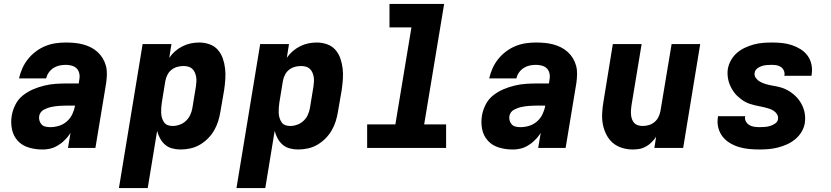

<svg xmlns="http://www.w3.org/2000/svg" viewBox="-20 -755 4240 980"><path d="M195 8Q160 8 126.5 -2Q93 -12 70.5 -36.5Q48 -61 41 -95.5Q34 -130 40 -165Q45 -194 59 -221.5Q73 -249 97 -268Q121 -287 149 -299Q177 -311 206 -318Q235 -325 263.5 -327Q292 -329 321 -329H382L385 -350Q388 -366 384.5 -381Q381 -396 371 -406Q361 -416 346 -420Q331 -424 315 -424Q299 -424 283 -420.5Q267 -417 253 -408Q239 -399 229 -385Q219 -371 216 -355H77Q83 -381 94 -406Q105 -431 122.5 -453Q140 -475 162.5 -492Q185 -509 210.5 -519.5Q236 -530 262.5 -534Q289 -538 315 -538Q338 -538 360 -536Q382 -534 403 -528.5Q424 -523 443 -513.5Q462 -504 477.5 -490Q493 -476 504 -458Q515 -440 520.5 -419.5Q526 -399 525.5 -376.5Q525 -354 522 -332L467 0H327L340 -77Q340 -77 340 -77Q340 -77 340 -77Q333 -66 331.5 -64.5Q330 -63 327 -58.5Q324 -54 320 -50Q316 -46 312 -42Q308 -38 304 -34Q300 -30 295.5 -26.5Q291 -23 286.5 -20Q282 -17 277.5 -14Q273 -11 268 -8.5Q263 -6 258 -3.5Q253 -1 247.5 0.5Q242 2 237 3.5Q232 5 226.5 5.5Q221 6 216 7Q211 8 205.5 8Q200 8 195 8ZM237 -106Q259 -106 281.5 -113Q304 -120 321.5 -135.5Q339 -151 349 -172Q359 -193 363 -215V-216H321Q311 -216 301 -215.5Q291 -215 281 -214.5Q271 -214 261.5 -212.5Q252 -211 242 -209Q232 -207 222.5 -203.5Q213 -200 203.5 -195Q194 -190 188 -181.5Q182 -173 180 -163Q178 -151 181.5 -139Q185 -127 193 -119Q201 -111 213 -108.5Q225 -106 237 -106Z M587 205 708 -530H855L844 -460Q844 -460 844 -460Q844 -460 844 -460Q857 -479 874.5 -494Q892 -509 912 -519Q932 -529 953.5 -533.5Q975 -538 997 -538Q1024 -538 1049.5 -529Q1075 -520 1092 -500.5Q1109 -481 1117.5 -456Q1126 -431 1129 -404.5Q1132 -378 1130 -350Q1128 -322 1124 -295L1105 -185Q1101 -160 1093.5 -136Q1086 -112 1073 -89.5Q1060 -67 1041 -48Q1022 -29 999.5 -16Q977 -3 952 2.5Q927 8 902 8Q880 8 859 2.5Q838 -3 822.5 -16.5Q807 -30 797 -48.5Q787 -67 782 -87L734 205ZM861 -112Q879 -112 897 -118.5Q915 -125 929 -138Q943 -151 951 -168.5Q959 -186 962 -204L980 -314Q982 -327 982.5 -339.5Q983 -352 981 -363.5Q979 -375 974 -386Q969 -397 960.5 -404.5Q952 -412 940.5 -415Q929 -418 916 -418Q900 -418 884 -413.5Q868 -409 855 -398.5Q842 -388 834.5 -373Q827 -358 824 -342L806 -232Q804 -219 803 -205.5Q802 -192 802.5 -179Q803 -166 806.5 -154Q810 -142 817 -131.5Q824 -121 835.5 -116.5Q847 -112 861 -112Z M1187 205 1308 -530H1455L1444 -460Q1444 -460 1444 -460Q1444 -460 1444 -460Q1457 -479 1474.5 -494Q1492 -509 1512 -519Q1532 -529 1553.5 -533.5Q1575 -538 1597 -538Q1624 -538 1649.5 -529Q1675 -520 1692 -500.5Q1709 -481 1717.5 -456Q1726 -431 1729 -404.5Q1732 -378 1730 -350Q1728 -322 1724 -295L1705 -185Q1701 -160 1693.5 -136Q1686 -112 1673 -89.5Q1660 -67 1641 -48Q1622 -29 1599.5 -16Q1577 -3 1552 2.5Q1527 8 1502 8Q1480 8 1459 2.5Q1438 -3 1422.5 -16.5Q1407 -30 1397 -48.5Q1387 -67 1382 -87L1334 205ZM1461 -112Q1479 -112 1497 -118.5Q1515 -125 1529 -138Q1543 -151 1551 -168.5Q1559 -186 1562 -204L1580 -314Q1582 -327 1582.5 -339.5Q1583 -352 1581 -363.5Q1579 -375 1574 -386Q1569 -397 1560.5 -404.5Q1552 -412 1540.5 -415Q1529 -418 1516 -418Q1500 -418 1484 -413.5Q1468 -409 1455 -398.5Q1442 -388 1434.5 -373Q1427 -358 1424 -342L1406 -232Q1404 -219 1403 -205.5Q1402 -192 1402.5 -179Q1403 -166 1406.5 -154Q1410 -142 1417 -131.5Q1424 -121 1435.5 -116.5Q1447 -112 1461 -112Z M1854 0V-120H1998L2080 -615H1968V-735H2247L2145 -120H2257V0Z M2595 8Q2560 8 2526.5 -2Q2493 -12 2470.5 -36.5Q2448 -61 2441 -95.5Q2434 -130 2440 -165Q2445 -194 2459 -221.5Q2473 -249 2497 -268Q2521 -287 2549 -299Q2577 -311 2606 -318Q2635 -325 2663.5 -327Q2692 -329 2721 -329H2782L2785 -350Q2788 -366 2784.5 -381Q2781 -396 2771 -406Q2761 -416 2746 -420Q2731 -424 2715 -424Q2699 -424 2683 -420.5Q2667 -417 2653 -408Q2639 -399 2629 -385Q2619 -371 2616 -355H2477Q2483 -381 2494 -406Q2505 -431 2522.5 -453Q2540 -475 2562.5 -492Q2585 -509 2610.5 -519.5Q2636 -530 2662.5 -534Q2689 -538 2715 -538Q2738 -538 2760 -536Q2782 -534 2803 -528.5Q2824 -523 2843 -513.5Q2862 -504 2877.5 -490Q2893 -476 2904 -458Q2915 -440 2920.5 -419.5Q2926 -399 2925.5 -376.5Q2925 -354 2922 -332L2867 0H2727L2740 -77Q2740 -77 2740 -77Q2740 -77 2740 -77Q2733 -66 2731.5 -64.5Q2730 -63 2727 -58.5Q2724 -54 2720 -50Q2716 -46 2712 -42Q2708 -38 2704 -34Q2700 -30 2695.5 -26.5Q2691 -23 2686.5 -20Q2682 -17 2677.5 -14Q2673 -11 2668 -8.5Q2663 -6 2658 -3.5Q2653 -1 2647.5 0.5Q2642 2 2637 3.5Q2632 5 2626.5 5.5Q2621 6 2616 7Q2611 8 2605.5 8Q2600 8 2595 8ZM2637 -106Q2659 -106 2681.5 -113Q2704 -120 2721.5 -135.5Q2739 -151 2749 -172Q2759 -193 2763 -215V-216H2721Q2711 -216 2701 -215.5Q2691 -215 2681 -214.5Q2671 -214 2661.5 -212.5Q2652 -211 2642 -209Q2632 -207 2622.5 -203.5Q2613 -200 2603.5 -195Q2594 -190 2588 -181.5Q2582 -173 2580 -163Q2578 -151 2581.5 -139Q2585 -127 2593 -119Q2601 -111 2613 -108.5Q2625 -106 2637 -106Z M3210 8Q3181 8 3154 -0.5Q3127 -9 3107 -26.5Q3087 -44 3074.5 -69Q3062 -94 3057 -121Q3052 -148 3053.5 -177Q3055 -206 3060 -235L3108 -530H3255L3203 -216Q3201 -204 3200.5 -192Q3200 -180 3201 -168.5Q3202 -157 3206 -146Q3210 -135 3217.5 -127Q3225 -119 3236.5 -115.5Q3248 -112 3260 -112Q3276 -112 3291.5 -116.5Q3307 -121 3320 -131.5Q3333 -142 3340.5 -157Q3348 -172 3351 -188L3408 -530H3554L3467 0H3320L3329 -57Q3319 -42 3306 -29Q3293 -16 3277 -7Q3261 2 3244 5Q3227 8 3210 8Z M3856 8Q3830 8 3803.5 5.5Q3777 3 3752 -4.5Q3727 -12 3705.5 -25Q3684 -38 3668.5 -57.5Q3653 -77 3646.5 -102.5Q3640 -128 3644 -154Q3644 -156 3644.5 -158Q3645 -160 3645 -162H3784Q3784 -161 3784 -160.5Q3784 -160 3783 -159Q3781 -146 3787.5 -134.5Q3794 -123 3805 -116.5Q3816 -110 3829.5 -108Q3843 -106 3856 -106Q3870 -106 3883.5 -107Q3897 -108 3910.5 -112Q3924 -116 3936.5 -124.5Q3949 -133 3951 -147Q3951 -147 3951 -147Q3951 -147 3951 -147Q3953 -160 3946.5 -171Q3940 -182 3929.5 -189Q3919 -196 3907 -200Q3895 -204 3882.5 -207Q3870 -210 3857 -212.5Q3844 -215 3831.5 -218Q3819 -221 3807 -225Q3795 -229 3784 -235Q3773 -241 3763 -248.5Q3753 -256 3744 -264.5Q3735 -273 3727.5 -283Q3720 -293 3714 -304Q3708 -315 3703.5 -326.5Q3699 -338 3696.5 -351Q3694 -364 3693.5 -377Q3693 -390 3695 -403Q3699 -426 3711 -447.5Q3723 -469 3741.5 -485Q3760 -501 3782.5 -511.5Q3805 -522 3827.5 -528Q3850 -534 3873 -536Q3896 -538 3919 -538Q3945 -538 3971 -535.5Q3997 -533 4021 -525Q4045 -517 4066 -504Q4087 -491 4101.5 -471.5Q4116 -452 4121.5 -427Q4127 -402 4123 -376Q4123 -374 4122.5 -372Q4122 -370 4122 -368H3983Q3983 -369 3983.5 -369.5Q3984 -370 3984 -371Q3986 -383 3981 -394.5Q3976 -406 3966 -413Q3956 -420 3943.5 -422Q3931 -424 3919 -424Q3906 -424 3893.5 -423Q3881 -422 3868.5 -418Q3856 -414 3845 -405.5Q3834 -397 3832 -384Q3829 -369 3838 -357Q3847 -345 3859.5 -338Q3872 -331 3886.5 -326.5Q3901 -322 3915 -319.5Q3929 -317 3944 -314Q3959 -311 3972.5 -306.5Q3986 -302 3999 -295Q4012 -288 4023 -279.5Q4034 -271 4044 -261Q4054 -251 4062 -239Q4070 -227 4076 -214Q4082 -201 4085.5 -186.5Q4089 -172 4089.5 -157Q4090 -142 4088 -127Q4084 -103 4071 -81.5Q4058 -60 4038.5 -44Q4019 -28 3996.5 -18Q3974 -8 3950.5 -2Q3927 4 3903.5 6Q3880 8 3856 8Z"/></svg>

Font: Iosevka Curly HvExObl
Style: Regular
Weight: 900
Width: 7
Italic angle: -9°
Monospace: yes
Designer: Belleve Invis
Foundry: Belleve Invis
Version: Version 11.1.0; ttfautohint (v1.8.3)